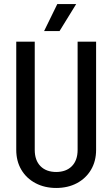

<svg xmlns="http://www.w3.org/2000/svg" viewBox="-20 -910 553 945"><path d="M362 -171.2V-705H453V-171.2ZM60 -171.2V-705H151V-171.2ZM453 -172.2Q453 -116.8 428 -74.5Q403 -32.2 358.6 -8.5Q314.2 15.2 255.5 15.2V-63.5Q305.5 -63.5 333.8 -92.2Q362 -121 362 -172.2ZM60 -172.2H151Q151 -121 179.2 -92.2Q207.5 -63.5 257.5 -63.5V15.2Q199.5 15.2 154.8 -8.5Q110 -32.2 85 -74.5Q60 -116.8 60 -172.2ZM273 -757H197L262 -890H355Z"/></svg>

Font: Akshar Light
Style: Regular
Weight: 300
Designer: Tall Chai
Foundry: Tall Chai
Version: Version 1.100